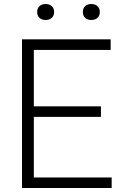

<svg xmlns="http://www.w3.org/2000/svg" viewBox="-20 -936 612 956"><path d="M89.5 0V-740H531V-687.5H148.5V-52.5H536V0ZM128.5 -354V-406.5H482.5V-354ZM434.5 -836.5Q415.5 -836.5 404 -847.2Q392.5 -858 392.5 -876Q392.5 -894.5 404 -905.2Q415.5 -916 434.5 -916Q454 -916 465.5 -905.2Q477 -894.5 477 -876Q477 -858 465.5 -847.2Q454 -836.5 434.5 -836.5ZM207.5 -836.5Q188 -836.5 176.5 -847.2Q165 -858 165 -876Q165 -894.5 176.5 -905.2Q188 -916 207.5 -916Q226.5 -916 238 -905.2Q249.5 -894.5 249.5 -876Q249.5 -858 238 -847.2Q226.5 -836.5 207.5 -836.5Z"/></svg>

Font: Encode Sans SC Condensed Thin Light
Style: Regular
Weight: 300
Version: Version 3.002